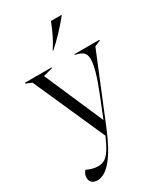

<svg xmlns="http://www.w3.org/2000/svg" viewBox="-251 -838 971 1133"><g transform="rotate(-30 234.0 -271.0)"><path d="M15 160Q15 135 33 115Q73 135 110 135Q136 135 155 123.5Q174 112 193 83.5Q212 55 236 0L20 -486L-20 -503V-508H162V-503L98 -486L272 -86L327 -223Q387 -372 387 -434Q387 -466 372 -480Q357 -494 327 -501L318 -503V-508H488V-503L448 -486L264 -37Q165 205 65 205Q41 205 28 193Q15 181 15 160ZM296 -747H368V-744Q293 -652 222 -590H217Q259 -651 296 -747Z"/></g></svg>

Font: Nyght Serif Light
Style: Regular
Weight: 300
Designer: Maksym Kobuzan
Version: Version 0.410